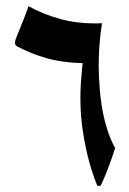

<svg xmlns="http://www.w3.org/2000/svg" viewBox="-20 -606 419 625"><path d="M355 -125Q334.5 -59.1 309.1 -3.9Q307.6 -1 302.7 -0.5H301.3Q297.4 -0.5 295.9 -3.4Q265.6 -78.1 251 -170.9Q241.7 -226.1 241.7 -285.6Q241.7 -326.7 246.1 -369.6Q246.1 -374 247.3 -384Q248.5 -394 249 -400.4Q183.1 -401.9 131.1 -416.7Q79.1 -431.6 35.6 -455.1Q28.8 -458.5 28.8 -466.8Q28.8 -472.7 31.7 -480Q41.5 -505.9 52.7 -532.7Q64 -559.6 72.8 -585.9Q119.6 -559.6 178.7 -543.5Q228 -529.8 289.6 -529.8Q300.3 -529.8 312 -530.3Q301.3 -462.9 301.3 -393.1Q301.3 -355 304.7 -316.4Q313.5 -206.1 350.1 -132.3Z"/></svg>

Font: Aref Ruqaa
Style: Regular
Weight: 400
Designer: Abdullah Aref
Version: Version 1.002